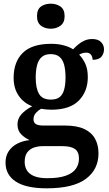

<svg xmlns="http://www.w3.org/2000/svg" viewBox="-20 -786 592 1043"><path d="M234 237Q122 237 66 200.5Q10 164 10 97Q10 61 27.5 35Q45 9 74.5 -6Q104 -21 141 -25Q117 -35 96 -55.5Q75 -76 75 -110Q75 -141 95.5 -164.5Q116 -188 155 -209Q109 -226 81.5 -266Q54 -306 54 -363Q54 -450 104 -499Q154 -548 258 -548Q296 -548 327 -539.5Q358 -531 377 -518Q390 -532 405 -544.5Q420 -557 439 -565.5Q458 -574 481 -574Q513 -574 529 -557.5Q545 -541 545 -518Q545 -495 531 -478Q517 -461 483 -461Q483 -478 474 -489Q465 -500 449 -500Q437 -500 427.5 -497Q418 -494 410 -489Q430 -469 443.5 -439.5Q457 -410 457 -367Q457 -290 408.5 -240Q360 -190 258 -190Q247 -190 230 -191.5Q213 -193 203 -195Q188 -187 175 -172.5Q162 -158 162 -138Q162 -121 174 -112.5Q186 -104 217 -104H333Q397 -104 437 -85.5Q477 -67 496 -33Q515 1 515 47Q515 135 446 186Q377 237 234 237ZM236 182Q300 182 337.5 168.5Q375 155 392 131Q409 107 409 75Q409 39 387 23.5Q365 8 320 8H211Q188 8 166 15Q144 22 129 40.5Q114 59 114 94Q114 120 126.5 140Q139 160 166 171Q193 182 236 182ZM256 -245Q287 -245 304 -258.5Q321 -272 328.5 -299.5Q336 -327 336 -365Q336 -405 328.5 -433.5Q321 -462 303.5 -477Q286 -492 255 -492Q225 -492 207 -476.5Q189 -461 181.5 -432.5Q174 -404 174 -364Q174 -307 192 -276Q210 -245 256 -245ZM256 -630Q224 -630 202.5 -646.5Q181 -663 181 -698Q181 -735 202.5 -750.5Q224 -766 256 -766Q286 -766 308.5 -750.5Q331 -735 331 -698Q331 -663 308.5 -646.5Q286 -630 256 -630Z"/></svg>

Font: Noto Serif Hebrew SemiBold
Style: Regular
Weight: 600
Version: Version 2.003